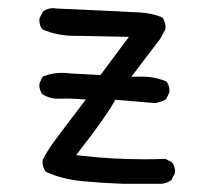

<svg xmlns="http://www.w3.org/2000/svg" viewBox="-20 -464 540 474"><path d="M412.1 -40Q412.1 -54.2 404.3 -63.5L388.2 -71.8Q362.3 -70.8 336.9 -70.8Q257.3 -70.8 180.7 -79.6L168 -81.1L175.8 -91.3Q239.7 -172.9 262.2 -213.4L264.6 -217.8L362.3 -209.5Q377 -211.4 390.1 -219.2L397.9 -235.4Q398.4 -237.3 398.4 -241.5Q398.4 -245.6 396.7 -251.5Q395 -257.3 391.1 -262.7Q363.3 -274.9 328.6 -274.9Q324.2 -274.9 304.2 -274.4L375.5 -368.2L388.2 -391.6Q388.7 -393.6 388.7 -395.5Q388.7 -410.2 380.9 -420.9Q355.5 -431.2 327.6 -433.1Q297.4 -435.1 120.1 -442.9Q115.2 -443.8 110.8 -443.8Q97.2 -443.8 85.9 -435.5L77.6 -418.9Q77.1 -417 77.1 -415Q77.1 -400.9 84.5 -391.6Q121.6 -375.5 164.6 -375.5Q168.9 -375.5 173.3 -375.5H173.8L298.3 -373L228 -278.8L153.3 -282.7Q142.6 -284.2 133.8 -284.2Q107.4 -284.2 85.4 -274.9L77.6 -258.8Q77.1 -256.8 77.1 -252.7Q77.1 -248.5 78.9 -242.4Q80.6 -236.3 85 -231Q103 -220.2 123.5 -220.2Q125 -220.2 130.1 -220.5Q135.3 -220.7 144 -220.7Q161.1 -220.7 178.2 -219.2L191.9 -218.3Q127 -133.3 111.8 -112.3Q96.7 -91.3 85.4 -69.3Q85 -67.4 85 -65.4Q85 -50.8 92.8 -40Q133.8 -21.5 182.4 -16.8Q231 -12.2 282.2 -10.3H379.4Q392.1 -11.7 403.3 -19.5L411.6 -36.1Q412.1 -38.1 412.1 -40Z"/></svg>

Font: Bakudai
Style: ExtraLight
Weight: 200
Version: Version 1.48